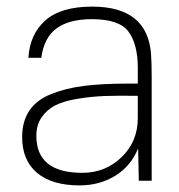

<svg xmlns="http://www.w3.org/2000/svg" viewBox="-20 -547 543 581"><path d="M259 -527Q426 -527 437 -384Q439 -357 439 -313V0H400L398 -98Q376 -44 328.5 -15Q281 14 221 14Q137 14 92 -24Q47 -62 47 -132Q47 -180 69 -212.5Q91 -245 135 -262.5Q179 -280 233.5 -287Q288 -294 365 -294H397V-341Q397 -413 369 -451Q341 -489 258 -489Q189 -489 151 -461Q113 -433 105 -372H66Q70 -443 117 -485Q164 -527 259 -527ZM90 -136Q90 -24 229 -24Q299 -24 348 -71.5Q397 -119 397 -190V-257Q338 -258 297.5 -256.5Q257 -255 214.5 -248Q172 -241 147 -228Q122 -215 106 -192Q90 -169 90 -136Z"/></svg>

Font: Nacelle UltraLight
Style: Regular
Weight: 200
Designer: Sora Sagano
Foundry: Sora Sagano
Version: Version 1.000;FEAKit 1.0